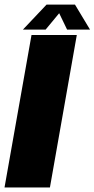

<svg xmlns="http://www.w3.org/2000/svg" viewBox="-41 -830 418 850"><path d="M-21 0H180L299 -675H98.5ZM60.5 -699H161L221 -771.5L256 -699H357.5L291 -809.5H165Z"/></svg>

Font: Anybody Condensed Black
Style: Italic
Weight: 900
Width: 3
Italic angle: -10°
Version: Version 1.113;gftools[0.9.25]